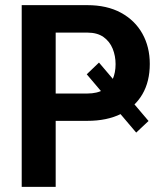

<svg xmlns="http://www.w3.org/2000/svg" viewBox="-20 -731 631 751"><path d="M367.2 -486.3 561 -257.8 512.7 -212.4 319.3 -440.4ZM321.3 -258.3H155.8V-365.2H321.3Q360.4 -365.2 384.8 -380.1Q409.2 -395 420.7 -420.9Q432.1 -446.8 432.1 -480Q432.1 -512.2 420.7 -540.5Q409.2 -568.8 384.8 -586.2Q360.4 -603.5 321.3 -603.5H197.8V0H64.9V-710.9H321.3Q398.4 -710.9 453.1 -681.2Q507.8 -651.4 536.9 -599.4Q565.9 -547.4 565.9 -481Q565.9 -412.1 536.9 -362.3Q507.8 -312.5 453.1 -285.4Q398.4 -258.3 321.3 -258.3Z"/></svg>

Font: Roboto SemiCondensed SemiBold
Style: Regular
Weight: 600
Width: 4
Designer: Christian Robertson
Foundry: Google
Version: Version 3.009; 2024